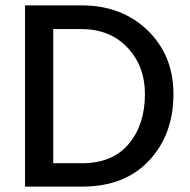

<svg xmlns="http://www.w3.org/2000/svg" viewBox="-20 -694 707 714"><path d="M285 0H73V-674H283Q433 -674 529 -581Q625 -488 625 -344Q625 -194 534.5 -97Q444 0 285 0ZM281 -586H178V-87H284Q399 -87 459 -159Q519 -231 519 -344Q519 -448 454 -517Q389 -586 281 -586Z"/></svg>

Font: Hind Madurai Medium
Style: Regular
Weight: 500
Designer: Jyotish Sonowal
Foundry: Indian Type Foundry
Version: Version 1.001;PS 1.0;hotconv 1.0.86;makeotf.lib2.5.63406; tt